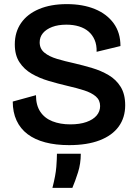

<svg xmlns="http://www.w3.org/2000/svg" viewBox="-20 -693 668 934"><path d="M316 13Q251 13 200 -0.5Q149 -14 114 -40.5Q79 -67 60.5 -107Q42 -147 42 -199L155 -230Q155 -181 176 -149.5Q197 -118 235 -103Q273 -88 322 -88Q368 -88 400.5 -99.5Q433 -111 450 -131Q467 -151 467 -177Q467 -206 446 -224Q425 -242 389 -253.5Q353 -265 309 -275Q262 -286 216.5 -299.5Q171 -313 134 -334.5Q97 -356 74.5 -390.5Q52 -425 52 -477Q52 -537 82.5 -581Q113 -625 170 -649Q227 -673 305 -673Q383 -673 441.5 -649Q500 -625 533 -579.5Q566 -534 566 -469L450 -441Q451 -474 440.5 -498.5Q430 -523 411 -539.5Q392 -556 364.5 -564.5Q337 -573 303 -573Q263 -573 234 -562Q205 -551 189 -532Q173 -513 173 -487Q173 -456 196 -437Q219 -418 257.5 -406.5Q296 -395 342 -385Q385 -375 428.5 -362Q472 -349 508.5 -327.5Q545 -306 567 -270.5Q589 -235 589 -181Q589 -121 557.5 -77.5Q526 -34 465 -10.5Q404 13 316 13ZM235 221Q251 159 254 118.5Q257 78 257 55H373Q373 103 359.5 145.5Q346 188 332 221Z"/></svg>

Font: Bricolage Grotesque 36pt SemiBold
Style: Regular
Weight: 600
Designer: Mathieu Triay
Foundry: Atelier Triay
Version: Version 1.001;gftools[0.9.33.dev8+g029e19f]